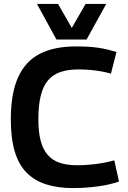

<svg xmlns="http://www.w3.org/2000/svg" viewBox="-20 -946 652 976"><path d="M35 -339Q35 -471 72 -553Q109 -635 182.5 -672.5Q256 -710 365 -710Q398 -710 425.5 -708.5Q453 -707 477.5 -703.5Q502 -700 525 -694.5Q548 -689 572 -682L544 -572Q515 -580 487 -584.5Q459 -589 432.5 -591Q406 -593 378 -593Q326 -593 287.5 -580Q249 -567 224 -537.5Q199 -508 187 -459Q175 -410 175 -340Q175 -274 187 -229.5Q199 -185 223.5 -157.5Q248 -130 285 -118Q322 -106 372 -106Q418 -106 468.5 -112.5Q519 -119 561 -131L585 -23Q561 -15 535.5 -9Q510 -3 481 1Q452 5 420 7.5Q388 10 350 10Q273 10 214 -9Q155 -28 115 -68.5Q75 -109 55 -176Q35 -243 35 -339ZM520 -926 420 -745H267L168 -926H275L345 -804L415 -926Z"/></svg>

Font: Georama ExtraCondensed Thin SemiBold
Style: Regular
Weight: 600
Version: Version 1.001